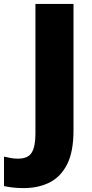

<svg xmlns="http://www.w3.org/2000/svg" viewBox="-99 -734 470 978"><path d="M21.5 224.1Q-11.7 224.1 -36.1 220.9Q-60.5 217.8 -78.6 213.9V64Q-70.3 65.4 -62 67.1Q-53.7 68.8 -45.4 70.8Q-28.8 74.2 -7.8 74.2Q44.4 74.2 63 42.7Q81.5 11.2 81.5 -53.2V-713.9H275.4V-69.8Q275.4 38.1 243.2 102.5Q210.4 167 153.3 195.6Q96.2 224.1 21.5 224.1Z"/></svg>

Font: Nokora Black
Style: Regular
Weight: 900
Designer: Danh Hong
Version: Version 8.000; ttfautohint (v1.8.3)